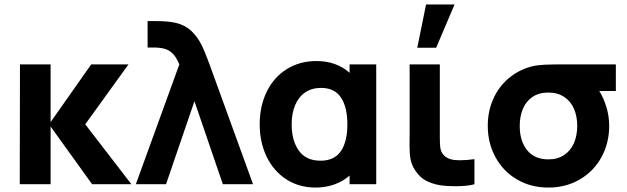

<svg xmlns="http://www.w3.org/2000/svg" viewBox="-20 -830 2824 865"><path d="M208 0H69L70 -540H208V-280L391 -540H559L364 -270L572 0H395L208 -260Z M788 -540Q776 -568.5 761.5 -585Q747 -601.5 725.8 -608.8Q704.5 -616 671 -616H645V-735H684Q738 -735 772 -727Q814 -717 842 -690.5Q870 -664 887.2 -629Q904.5 -594 924 -540L1120 0H984L856 -374L728 0H592Z M1555 -540H1675V0H1555V-39Q1525.5 -13 1486.2 1Q1447 15 1402 15Q1327 15 1269.8 -22.2Q1212.5 -59.5 1181.2 -124.2Q1150 -189 1150 -270Q1150 -352 1181.8 -417Q1213.5 -482 1271.8 -518.5Q1330 -555 1406 -555Q1451 -555 1488.5 -541.5Q1526 -528 1555 -502ZM1545 -270Q1545 -347 1516.2 -390.5Q1487.5 -434 1426 -434Q1385.5 -434 1355.8 -414.2Q1326 -394.5 1310 -357.2Q1294 -320 1294 -269Q1294 -197 1326.2 -151.5Q1358.5 -106 1424 -106Q1486.5 -106 1515.8 -149.2Q1545 -192.5 1545 -270Z M2028 -810H1899.5L1860 -615H1945ZM1849.5 -64Q1834.5 -87.5 1829.8 -112Q1825 -136.5 1825 -172.5L1825.5 -229V-540H1961.5V-237V-208Q1961.5 -182 1963.5 -166.5Q1965.5 -151 1972.5 -140Q1989.5 -113 2029.5 -109Q2043.5 -108 2051.5 -108Q2082.5 -108 2117.5 -113V0Q2086.5 9 2030.5 9Q1990.5 9 1959.5 4Q1924.5 -2.5 1897.5 -17Q1870.5 -31.5 1849.5 -64Z M2754.5 -540V-420H2680Q2700.5 -386.5 2712.5 -346Q2724.5 -305.5 2724.5 -263Q2724.5 -185.5 2689.8 -122Q2655 -58.5 2592.5 -21.8Q2530 15 2450.5 15Q2371 15 2308.8 -21.8Q2246.5 -58.5 2212 -122.2Q2177.5 -186 2177.5 -263Q2177.5 -328.5 2202 -383.8Q2226.5 -439 2271.5 -477.2Q2316.5 -515.5 2376.5 -531Q2401.5 -537 2434.2 -538.5Q2467 -540 2530.5 -540ZM2580.5 -263Q2580.5 -306 2565.8 -340Q2551 -374 2521.5 -393.5Q2492 -413 2450.5 -413Q2407.5 -413 2378.5 -393Q2349.5 -373 2335.5 -339Q2321.5 -305 2321.5 -263Q2321.5 -194.5 2355 -153.2Q2388.5 -112 2450.5 -112Q2492.5 -112 2521.8 -131.8Q2551 -151.5 2565.8 -185.5Q2580.5 -219.5 2580.5 -263Z"/></svg>

Font: Hauora ExtraBold
Style: Regular
Weight: 800
Designer: Wayne Shih
Foundry: WCYS
Version: Version 1.001